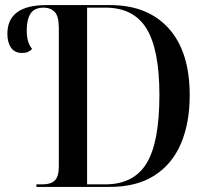

<svg xmlns="http://www.w3.org/2000/svg" viewBox="-20 -734 817 754"><path d="M123 0V-10H147Q180 -10 195.5 -25.5Q211 -41 211 -81V-623Q211 -671 194.5 -687.5Q178 -704 152 -704Q115 -704 100 -680.5Q85 -657 85 -616Q85 -589 90.5 -571.5Q96 -554 106 -542Q99 -534 89.5 -530Q80 -526 67 -526Q38 -526 23.5 -546.5Q9 -567 9 -601Q9 -714 162 -714H412Q560 -714 642.5 -622.5Q725 -531 725 -360Q725 -251 690.5 -170Q656 -89 586 -44.5Q516 0 412 0ZM393 -10Q505 -10 555.5 -92.5Q606 -175 606 -361Q606 -539 555.5 -621.5Q505 -704 394 -704H322V-10Z"/></svg>

Font: Noto Serif Display SemiCondensed Medium
Style: Regular
Weight: 500
Width: 4
Designer: Monotype Design Team
Foundry: Monotype Imaging Inc.
Version: Version 2.009